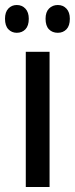

<svg xmlns="http://www.w3.org/2000/svg" viewBox="-39 -747 299 767"><path d="M159 0H64V-540H159ZM-19 -672Q-19 -699 -5.5 -713Q8 -727 28 -727Q49 -727 62.5 -712.5Q76 -698 76 -672Q76 -644 62.5 -630Q49 -616 28 -616Q8 -616 -5.5 -630Q-19 -644 -19 -672ZM143 -672Q143 -699 157 -713Q171 -727 192 -727Q213 -727 226.5 -712.5Q240 -698 240 -672Q240 -644 226.5 -630Q213 -616 192 -616Q170 -616 156.5 -630Q143 -644 143 -672Z"/></svg>

Font: Noto Sans Sinhala ExtraCondensed Medium
Style: Regular
Weight: 500
Width: 2
Designer: Jelle Bosma - Monotype Design Team
Foundry: Monotype Imaging Inc.
Version: Version 2.006; ttfautohint (v1.8.4.7-5d5b)